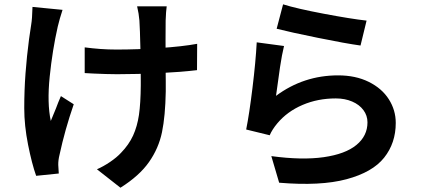

<svg xmlns="http://www.w3.org/2000/svg" viewBox="-20 -805 1993 897"><path d="M753.9 -709.2Q753.4 -683.1 753.4 -619.6Q753.4 -556.2 753.7 -498L754.4 -424.6V-377.4Q752.4 -262.7 736.8 -187.4Q721.2 -112.1 676.1 -47.9Q631.1 16.4 542.7 72L432.9 -14.2Q462.4 -26.9 494 -48.2Q525.6 -69.6 545.4 -91.1Q582 -128.7 601.7 -171.6Q621.3 -214.6 629.2 -268.4Q637 -322.3 637.7 -405.8V-425.3Q637.7 -488.5 635.9 -578.5Q634 -668.5 631.3 -709Q628.7 -741.5 620.6 -775.4H758.8Q755.4 -752.4 753.9 -709.2ZM524.4 -573.5Q622.8 -573.5 727.3 -580.6Q831.8 -587.6 901.1 -600.3L900.4 -477.3Q827.4 -468.5 725 -463.4Q622.6 -458.3 527.1 -458.3Q502 -458.3 473.8 -459.2Q445.6 -460.2 416.5 -461.4L375.7 -463.6V-583.7Q411.9 -578.9 448.7 -576.2Q485.6 -573.5 524.4 -573.5ZM249.8 -680.7Q224.9 -571 212.2 -446.9Q199.5 -322.8 217.3 -240Q223.1 -252.7 228.5 -267.3Q233.9 -282 241 -297.6Q251.5 -326.2 264.6 -356L324.5 -317.9Q283.2 -198.5 258.1 -81.8Q251.7 -56.4 252.2 -34.4L254.6 5.6L148.9 16.4Q128.9 -39.8 111.1 -129Q93.3 -218.3 93.3 -299.6Q93.3 -382.8 99.2 -462.6Q105.2 -542.5 115.7 -622.1Q119.9 -650.1 125.7 -689.9Q130.4 -716.3 131.8 -772.7L272.2 -759Q258.5 -717.3 249.8 -680.7Z M1692.6 -708.7 1664.3 -592.3Q1595.2 -601.8 1465.9 -628.1Q1336.7 -654.3 1272.5 -670.7L1302.5 -784.7Q1366.7 -764.6 1493.2 -740.7Q1619.6 -716.8 1692.6 -708.7ZM1288.3 -491.7Q1274.2 -394.3 1269.5 -357.2Q1398.2 -452.9 1559.6 -452.9Q1641.4 -452.9 1702.8 -422.5Q1764.2 -392.1 1796.5 -341.3Q1828.9 -290.5 1828.9 -230.7Q1828.9 -136.7 1774.7 -68.5Q1720.5 -0.2 1598.9 32.3Q1477.3 64.9 1284.2 48.6L1247.6 -75.7Q1391.1 -56.2 1492.3 -70.7Q1593.5 -85.2 1645.1 -127.7Q1696.8 -170.2 1696.8 -233.4Q1696.8 -265.1 1677.9 -290.6Q1658.9 -316.2 1625.1 -330.7Q1591.3 -345.2 1548.8 -345.2Q1464.8 -345.2 1393.6 -314.8Q1322.3 -284.4 1275.6 -228.8Q1251.7 -200.2 1240 -173.1L1130.1 -200Q1144.5 -271.2 1159.5 -393.9Q1174.6 -516.6 1179.4 -607.2L1306.9 -590.1Q1302 -569.8 1297.2 -544.8Q1292.5 -519.8 1288.3 -491.7Z"/></svg>

Font: Min Sans VF VF
Style: Regular
Weight: 400
Designer: Jinseong-Kim, NotoSansCJK, Nunito
Foundry: Jinseong-Kim
Version: Version 1.420;Glyphs 3.1.2 (3151)